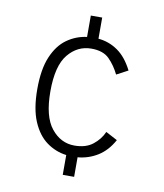

<svg xmlns="http://www.w3.org/2000/svg" viewBox="-80 -766 710 831"><g transform="rotate(10 275.0 -350.0)"><path d="M252 0V-87Q204.5 -93 165.2 -121.5Q126 -150 102.5 -205.2Q79 -260.5 79 -347Q79 -434.5 102.5 -489.5Q126 -544.5 165.2 -572.2Q204.5 -600 252 -606V-700H302V-607Q348.5 -603 387.2 -576.2Q426 -549.5 454 -494L404 -467.5Q386 -504.5 359 -532Q332 -559.5 279.5 -559.5Q219 -559.5 177.8 -509.5Q136.5 -459.5 136.5 -347Q136.5 -236 177.8 -184.8Q219 -133.5 279.5 -133.5Q329.5 -133.5 360.2 -157.8Q391 -182 405.5 -215.5L456.5 -188.5Q430 -140 389.8 -115Q349.5 -90 302 -86V0Z"/></g></svg>

Font: Trispace SemiCondensed ExtraLight
Style: Regular
Weight: 200
Width: 4
Designer: Tyler Finck
Foundry: Etcetera Type Company
Version: Version 1.210; ttfautohint (v1.8.3)